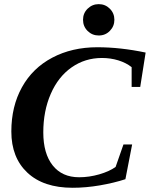

<svg xmlns="http://www.w3.org/2000/svg" viewBox="-20 -888 716 918"><path d="M327.1 9.8Q188 9.8 111.1 -62.3Q34.2 -134.3 34.2 -259.3Q34.2 -379.4 85 -470.9Q135.7 -562.5 230 -612.3Q324.2 -662.1 445.3 -662.1Q555.7 -662.1 676.3 -636.7L650.4 -472.2H609.4V-566.9Q583 -587.9 545.7 -599.4Q508.3 -610.8 467.3 -610.8Q386.7 -610.8 322.5 -565.9Q258.3 -521 222.7 -439.2Q187 -357.4 187 -254.9Q187 -153.8 231.9 -97.2Q276.9 -40.5 358.4 -40.5Q406.2 -40.5 454.6 -54.4Q502.9 -68.4 532.7 -89.8L570.3 -197.3H611.8L579.6 -31.2Q524.4 -13.2 457.5 -1.7Q390.6 9.8 327.1 9.8ZM377 -793.5Q377 -825.2 399.2 -846.7Q421.4 -868.2 452.1 -868.2Q483.4 -868.2 505.1 -846.4Q526.9 -824.7 526.9 -793.5Q526.9 -762.7 505.4 -740.5Q483.9 -718.3 452.1 -718.3Q420.9 -718.3 398.9 -740Q377 -761.7 377 -793.5Z"/></svg>

Font: Tinos
Style: Bold Italic
Weight: 700
Italic angle: -16.333°
Designer: Steve Matteson
Foundry: Monotype Imaging Inc.
Version: Version 1.23